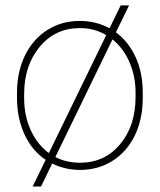

<svg xmlns="http://www.w3.org/2000/svg" viewBox="-20 -615 587 706"><path d="M42.5 -274.4Q42.5 -350.1 71.5 -410.4Q100.6 -470.7 153.6 -504.4Q206.5 -538.1 273.4 -538.1Q332 -538.1 382.8 -511.2L423.8 -595.2H454.6L406.2 -496.1Q452.6 -461.9 478.8 -404.8Q504.9 -347.7 504.9 -274.4V-253.9Q504.9 -177.7 476.1 -117.7Q447.3 -57.6 394.3 -23.9Q341.3 9.8 274.4 9.8Q219.7 9.8 171.9 -13.7L130.9 70.8H100.1L147.9 -27.3Q97.7 -61 70.1 -120.8Q42.5 -180.7 42.5 -254.9ZM68.8 -253.9Q68.8 -189.5 93 -136.5Q117.2 -83.5 159.7 -52.2L370.6 -485.8Q327.6 -511.7 273.4 -511.7Q183.1 -511.7 126 -442.9Q68.8 -374 68.8 -269.5ZM478.5 -274.4Q478.5 -334 456.3 -385.7Q434.1 -437.5 393.6 -470.2L183.6 -37.6Q224.1 -16.6 274.4 -16.6Q364.7 -16.6 421.6 -84.5Q478.5 -152.3 478.5 -259.3Z"/></svg>

Font: Roboto Thin
Style: Regular
Weight: 250
Designer: Google
Version: Version 2.134; 2016